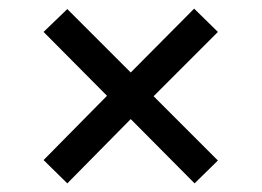

<svg xmlns="http://www.w3.org/2000/svg" viewBox="-20 -581 607 445"><path d="M136 -156 81 -210 228 -359 81 -507 136 -560 283 -413 430 -561 485 -507 336 -358 485 -209 431 -156 283 -305Z"/></svg>

Font: Noto Serif ExtraBold
Style: Regular
Weight: 800
Designer: Monotype Design Team
Foundry: Monotype Imaging Inc.
Version: Version 2.014